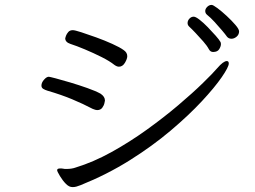

<svg xmlns="http://www.w3.org/2000/svg" viewBox="-20 -783 1040 783"><path d="M955 -655Q955 -642 945 -633.5Q935 -625 924 -625Q913 -625 906 -633Q899 -643 885 -659.5Q871 -676 855 -693.5Q839 -711 824 -723Q817 -729 817 -738Q817 -747 825 -755Q833 -763 843 -763Q849 -763 866.5 -750Q884 -737 904.5 -718Q925 -699 940 -681.5Q955 -664 955 -655ZM881 -603Q881 -594 874 -582.5Q867 -571 849 -571Q838 -571 832 -582Q824 -597 808.5 -614.5Q793 -632 777.5 -648.5Q762 -665 751 -675Q745 -681 745 -689Q745 -699 752.5 -707Q760 -715 770 -715Q778 -715 794 -702.5Q810 -690 827.5 -672Q845 -654 859.5 -637.5Q874 -621 879 -612Q881 -609 881 -603ZM465 -511Q457 -511 447 -518Q427 -534 394 -550.5Q361 -567 326.5 -581.5Q292 -596 267 -604Q246 -611 246 -627Q246 -629 249 -637Q252 -645 258.5 -652.5Q265 -660 277 -660Q285 -660 311.5 -651.5Q338 -643 372.5 -630.5Q407 -618 438 -604Q469 -590 484 -579Q499 -569 499 -554Q499 -543 489.5 -527Q480 -511 465 -511ZM249 -33Q236 -46 224.5 -65Q213 -84 213 -89Q213 -96 225 -96Q228 -96 231 -96Q234 -96 238 -95Q241 -94 244.5 -94Q248 -94 251 -94Q273 -94 289 -100Q361 -122 435 -163Q509 -204 578.5 -254Q648 -304 707 -354Q766 -404 807.5 -444.5Q849 -485 866 -505Q891 -534 905 -534Q913 -534 913 -524Q913 -510 884.5 -468.5Q856 -427 803 -370Q750 -313 675.5 -250Q601 -187 508.5 -129Q416 -71 309 -28Q299 -24 291.5 -22Q284 -20 276 -20Q269 -20 262.5 -23Q256 -26 249 -33ZM390 -401Q408 -389 408 -373Q408 -373 406 -363Q404 -353 397 -343.5Q390 -334 376 -334Q370 -334 358 -339Q318 -360 273.5 -378.5Q229 -397 174 -413Q164 -416 156.5 -420.5Q149 -425 149 -434Q149 -446 159.5 -458Q170 -470 179 -470Q182 -470 207 -463.5Q232 -457 267 -446.5Q302 -436 336 -424Q370 -412 390 -401Z"/></svg>

Font: Moon Stars Kai HW
Style: Regular
Weight: 400
Designer: GuiWonder
Version: Version 1.101